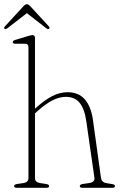

<svg xmlns="http://www.w3.org/2000/svg" viewBox="-27 -891 571 911"><path d="M139 -710.5V-376L141 -377Q184.5 -416.5 220.8 -435Q257 -453.5 293.5 -453.5Q346 -453.5 375.5 -419.5Q405 -385.5 414 -322L452 -48Q455 -25.5 478 -22L505.5 -17.5Q518.5 -15.5 518.5 -8Q518.5 0 506.5 0H364Q351.5 0 351.5 -8Q351.5 -15.5 365 -18L396.5 -22.5Q424 -27 421 -48L382.5 -315.5Q374 -374.5 351 -403Q328 -431.5 284.5 -431.5Q256.5 -431.5 224 -415.8Q191.5 -400 150.5 -363.5L139 -353V-45.5Q139 -26.5 162.5 -22.5L192.5 -18Q206 -15.5 206 -8Q206 0 194 0H52Q40 0 40 -8Q40 -15.5 54 -18L85 -22.5Q108 -26.5 108 -45.5V-667Q108 -683.5 92.5 -683.5H45Q33.5 -683.5 33.5 -691.5Q33.5 -698 45 -701.5L104.5 -719.5Q112 -721.5 117.5 -723Q123 -724.5 126 -724.5Q139 -724.5 139 -710.5ZM205 -754Q200.5 -751 192.5 -757L100.5 -828.5L8 -757Q0 -751 -4.5 -754Q-10.5 -758 -4 -765.5L82.5 -859.5Q92.5 -871 100.5 -871Q108.5 -871 118.5 -859.5L205 -765.5Q211 -758.5 205 -754Z"/></svg>

Font: Fraunces 72pt Soft Thin
Style: Regular
Weight: 100
Version: Version 1.000;[b76b70a41]